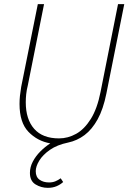

<svg xmlns="http://www.w3.org/2000/svg" viewBox="-20 -680 640 924"><path d="M210 224Q178 224 151 207.5Q124 191 124 152Q124 124 138 97.5Q152 71 174.5 48.5Q197 26 222 10Q160 -1 117 -45.5Q74 -90 74 -180Q74 -200 76 -219Q78 -238 82 -262L162 -660H192L114 -270Q108 -246 106 -226Q104 -206 104 -188Q104 -106 144.5 -60Q185 -14 264 -14Q307 -14 346.5 -36Q386 -58 417 -107.5Q448 -157 464 -238L548 -660H578L492 -230Q477 -155 450 -106Q423 -57 387 -30Q351 -3 308 6Q255 17 220.5 41Q186 65 169 93Q152 121 152 144Q152 172 170.5 185Q189 198 216 198Q233 198 246.5 192.5Q260 187 272 178L284 196Q271 208 252.5 216Q234 224 210 224Z"/></svg>

Font: SourceCodeVF
Style: Italic
Weight: 200
Italic angle: -11°
Monospace: yes
Designer: Paul D. Hunt, Teo Tuominen
Foundry: Adobe
Version: Version 1.026;hotconv 1.1.0;makeotfexe 2.6.0